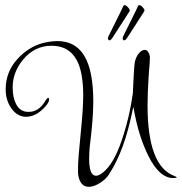

<svg xmlns="http://www.w3.org/2000/svg" viewBox="-20 -676 704 743"><path d="M464 -521Q458 -518 456 -523Q453 -528 457 -536L504 -631Q508 -639 511.5 -647Q515 -655 517 -656Q523 -658 532.5 -647.5Q542 -637 538 -632Q532 -622 518.5 -601.5Q505 -581 492 -560.5Q479 -540 473 -531Q468 -523 464 -521ZM407 -521Q401 -518 399 -523Q396 -528 400 -536L447 -631Q451 -639 454.5 -647Q458 -655 460 -656Q466 -658 475.5 -647.5Q485 -637 481 -632Q475 -622 461.5 -601.5Q448 -581 435 -560.5Q422 -540 416 -531Q411 -523 407 -521ZM324 47Q291 47 283 3Q282 -1 282 -4.5Q282 -8 282 -12V-27Q282 -44 284.5 -76Q287 -108 292 -157Q297 -206 299.5 -243Q302 -280 302 -306Q302 -399 276 -445Q246 -499 179 -499Q114 -499 69 -445Q29 -396 29 -338Q29 -300 41 -276Q56 -243 90 -243Q104 -243 113 -247Q138 -255 157 -288Q162 -297 166 -297Q170 -297 170 -292Q170 -282 161 -270.5Q152 -259 141 -249.5Q130 -240 123 -236Q101 -224 81 -224Q49 -224 26 -254Q2 -286 2 -330Q2 -398 47 -447Q88 -493 144 -509Q161 -513 175 -515Q189 -517 203 -517Q272 -517 306.5 -459.5Q341 -402 341 -283Q341 -249 337.5 -205.5Q334 -162 327 -106Q326 -94 325.5 -83Q325 -72 325 -61Q325 -31 331 -14Q337 4 352 4Q367 4 389 -18Q428 -57 458 -154Q482 -229 494 -314Q496 -356 497.5 -385Q499 -414 501 -431Q504 -452 516 -468Q528 -483 540 -483Q553 -483 559 -462L560 -458V-451L559 -428Q558 -418 557 -405.5Q556 -393 555 -377Q553 -345 552 -318Q551 -291 551 -268Q551 -33 655 5Q664 9 664 10Q664 13 650 13Q597 13 554 -73Q536 -109 521.5 -154.5Q507 -200 496 -263Q478 -173 455.5 -111.5Q433 -50 404 -5Q392 16 367 32Q343 47 324 47Z"/></svg>

Font: Puppies Play
Style: Regular
Weight: 400
Designer: Robert E. Leuschke
Foundry: Robert E. Leuschke
Version: Version 1.010; ttfautohint (v1.8.3)